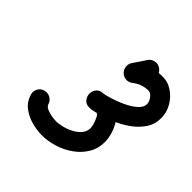

<svg xmlns="http://www.w3.org/2000/svg" viewBox="-174 -771 972 972"><g transform="rotate(45 312.5 -285.0)"><path d="M367 -597Q379 -615 399.5 -619Q420 -623 437 -611Q455 -599 459 -578.5Q463 -558 451 -541Q440 -524 428.5 -507.5Q417 -491 406 -474Q395 -456 374.5 -452Q354 -448 336 -460Q319 -472 315 -492.5Q311 -513 322 -530Q334 -547 345 -563.5Q356 -580 367 -597Q367 -597 367 -597Q367 -597 367 -597ZM325 -471Q312 -487 314.5 -508Q317 -529 333 -542Q396 -591 477 -593Q518 -594 551.5 -571.5Q585 -549 605 -513.5Q625 -478 625 -439Q625 -394 601.5 -359.5Q578 -325 541.5 -299Q505 -273 463.5 -256Q422 -239 385 -229Q372 -226 358 -222.5Q344 -219 330 -219Q305 -219 292.5 -235Q280 -251 280 -270Q280 -289 292.5 -304.5Q305 -320 330 -320Q340 -320 351 -324Q362 -328 372 -328Q404 -328 429.5 -311Q455 -294 472.5 -267Q490 -240 499.5 -209.5Q509 -179 509 -151Q509 -104 486 -66.5Q463 -29 426 -3Q389 23 345 36.5Q301 50 259 50Q223 50 184.5 39.5Q146 29 115.5 5.5Q85 -18 74 -57Q68 -77 78 -95.5Q88 -114 108 -119Q128 -125 146.5 -115Q165 -105 171 -85Q175 -72 192 -64.5Q209 -57 228.5 -54Q248 -51 259 -51Q279 -51 304.5 -57.5Q330 -64 353.5 -76.5Q377 -89 392.5 -107.5Q408 -126 408 -151Q408 -161 402.5 -179Q397 -197 389 -212Q381 -227 372 -227Q362 -227 351.5 -223Q341 -219 330 -219Q305 -219 292.5 -235Q280 -251 280 -270Q280 -289 292.5 -304.5Q305 -320 330 -320Q333 -320 343.5 -322.5Q354 -325 360 -327Q376 -331 403.5 -341Q431 -351 458.5 -365.5Q486 -380 505 -398.5Q524 -417 524 -439Q524 -455 510.5 -473.5Q497 -492 479 -492Q432 -491 396 -462Q379 -449 358.5 -451.5Q338 -454 325 -471Z"/></g></svg>

Font: FRB American Cursive Ultra
Style: Bold Italic
Weight: 1000
Italic angle: -25°
Version: Version 2.0;Modular Font Editor K font №1